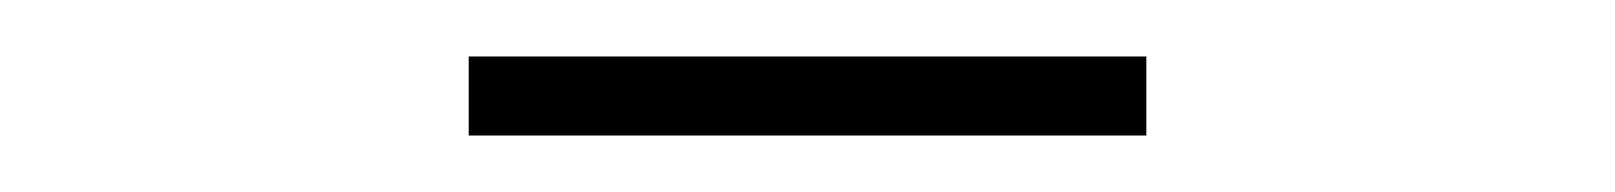

<svg xmlns="http://www.w3.org/2000/svg" viewBox="-20 -656 572 68"><path d="M146 -608V-636H386V-608Z"/></svg>

Font: Source Sans 3 VF
Style: Regular
Weight: 200
Designer: Paul D. Hunt
Foundry: Adobe
Version: Version 3.046;hotconv 1.0.118;makeotfexe 2.5.65603